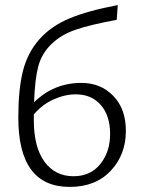

<svg xmlns="http://www.w3.org/2000/svg" viewBox="-20 -731 559 755"><path d="M300 -405Q376 -405 425.5 -354Q475 -303 475 -216Q475 -123 415.5 -59.5Q356 4 254 4Q52 4 52 -268Q52 -379 70 -451Q88 -523 134 -575.5Q180 -628 253 -658.5Q326 -689 443 -711L439 -653Q335 -634 277 -614Q219 -594 181 -556.5Q143 -519 130 -468Q117 -417 114 -329Q192 -405 300 -405ZM269 -38Q336 -38 374.5 -86Q413 -134 413 -204Q413 -276 376.5 -318Q340 -360 278 -360Q235 -360 190.5 -340Q146 -320 113 -281V-259Q113 -152 155 -95Q197 -38 269 -38Z"/></svg>

Font: EauTest Semilight
Style: Italic
Weight: 300
Italic angle: -12°
Designer: Christian Thalmann (Catharsis Fonts)
Version: Version 0.001;PS 000.001;hotconv 1.0.88;makeotf.lib2.5.64775